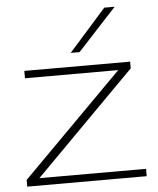

<svg xmlns="http://www.w3.org/2000/svg" viewBox="-55 -837 726 884"><g transform="rotate(-5 308.0 -395.0)"><path d="M35 0V-31L499 -498H68V-532H557V-501L94 -34H587V0ZM288 -596 460 -790H508L329 -596Z"/></g></svg>

Font: Georama Extended ExtraLight
Style: Regular
Weight: 200
Width: 7
Designer: Jean-Baptiste Levee
Foundry: Production Type
Version: Version 1.000